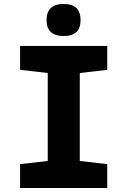

<svg xmlns="http://www.w3.org/2000/svg" viewBox="-20 -945 640 965"><path d="M81 0V-120L220 -136V-578L81 -594V-714H519V-594L381 -578V-136L519 -120V0ZM300 -764Q385 -764 385 -844Q385 -925 300 -925Q214 -925 214 -844Q214 -764 300 -764Z"/></svg>

Font: Noto Sans Mono Extra
Style: Regular
Weight: 800
Designer: Monotype Design Team
Foundry: Monotype Imaging Inc.
Version: Version 1.900